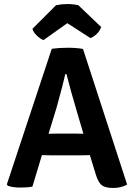

<svg xmlns="http://www.w3.org/2000/svg" viewBox="-20 -925 665 953"><path d="M426 -155 377 -154H237L188 -155L141 1Q120 6 81.5 6Q43 6 19 -3L14 -10L237 -683Q274 -688 317 -688Q360 -688 392 -682L611 -9Q582 8 541.5 8Q501 8 483.5 -7Q466 -22 454 -64ZM221 -261 266 -262H352L394 -261L364 -363Q330 -477 310 -557H304Q295 -514 260 -388ZM429 -736 314 -810 196 -726Q180 -732 163 -748Q146 -764 141 -782L258 -899Q315 -911 369 -899L482 -791Q476 -772 460.5 -757Q445 -742 429 -736Z"/></svg>

Font: Signika
Style: Semibold
Weight: 600
Designer: Anna Giedrys
Foundry: Anna Giedrys
Version: Version 1.001